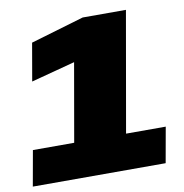

<svg xmlns="http://www.w3.org/2000/svg" viewBox="-127 -749 788 822"><g transform="rotate(-10 267.0 -338.0)"><path d="M-22.5 -154H157L216.5 -494L25.5 -443.5L54 -607.5L286 -676H474L382.5 -154H555L527.5 0H-50Z"/></g></svg>

Font: Rudi
Style: Regular
Weight: 400
Italic angle: -10°
Designer: Tyler Finck
Foundry: Etcetera Type Company
Version: Version 1.111; ttfautohint (v1.8.4)